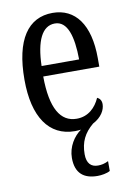

<svg xmlns="http://www.w3.org/2000/svg" viewBox="-87 -601 606 887"><g transform="rotate(-10 215.5 -157.0)"><path d="M298 232C316 232 342 228 357 219V173C339 182 324 185 308 185C276 185 256 166 256 123C256 66 276 26 319 -10C360 -31 378 -64 378 -91C378 -109 369 -119 358 -124C339 -81 304 -45 249 -45C173 -45 131 -114 130 -264H393V-304C393 -462 329 -546 223 -546C108 -546 42 -452 42 -264C42 -90 109 10 231 10C241 10 250 9 259 8C225 32 195 77 195 130C195 202 234 232 298 232ZM307 -313H131C134 -430 165 -496 225 -496C284 -496 306 -422 307 -313Z"/></g></svg>

Font: Noto Serif Lao ExtCond
Style: Regular
Weight: 400
Width: 2
Designer: Monotype Design Team
Foundry: Monotype Imaging Inc.
Version: Version 2.004